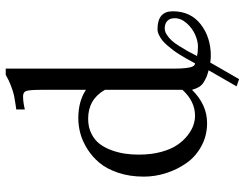

<svg xmlns="http://www.w3.org/2000/svg" viewBox="-113 -625 863 677"><g transform="rotate(-90 318.5 -286.5)"><path d="M238.3 -407.2Q209 -407.2 186.3 -396Q163.6 -384.8 149.9 -366.9Q136.2 -349.1 127.4 -325Q118.7 -300.8 115.2 -277.3Q111.8 -253.9 111.8 -228.5Q111.8 -185.1 121.3 -149.9Q130.9 -114.7 145.8 -93Q160.6 -71.3 179.4 -56.6Q198.2 -42 215.6 -36.1Q232.9 -30.3 249 -30.3Q299.8 -30.3 340.3 -74.7V-348.1Q306.6 -407.2 238.3 -407.2ZM493.2 -20Q512.2 -20 534.9 -30Q557.6 -40 575.2 -59.8Q592.8 -79.6 592.8 -102.5Q592.8 -118.7 583.3 -127.9Q573.7 -137.2 556.6 -137.2Q545.9 -137.2 534.9 -130.1Q523.9 -123 514.9 -113.5Q505.9 -104 495.1 -86.9Q484.4 -69.8 477.1 -56.9Q469.7 -43.9 459.5 -23.4Q472.2 -20 493.2 -20ZM617.2 -108.9Q617.2 -45.9 571.3 -10.3Q525.4 25.4 459.5 25.4Q452.1 25.4 436.5 23.4L377.9 125L352.5 116.2Q406.2 22 409.2 17.6Q394.5 13.7 386.2 10.3Q377.9 6.8 367.4 0.5Q356.9 -5.9 350.6 -16.1Q344.2 -26.4 340.3 -41Q288.1 12.2 223.1 12.2Q178.2 12.2 141.4 -8.1Q104.5 -28.3 81.8 -60.8Q59.1 -93.3 46.6 -132.3Q34.2 -171.4 34.2 -210.9Q34.2 -260.7 47.9 -301.3Q61.5 -341.8 83 -367.4Q104.5 -393.1 132.3 -410.4Q160.2 -427.7 187 -434.8Q213.9 -441.9 240.2 -441.9Q299.8 -441.9 340.3 -415V-569.3Q340.3 -610.8 336.7 -623.8Q333 -636.7 317.9 -636.7Q296.4 -636.7 271 -630.4V-660.6Q273.9 -661.1 289.6 -663.3Q305.2 -665.5 318.6 -668.2Q332 -670.9 353 -678.7Q374 -686.5 393.1 -697.8H415V-120.6Q415 -100.1 415.3 -88.9Q415.5 -77.6 417.2 -61.5Q418.9 -45.4 423.1 -37.8Q427.2 -30.3 433.6 -30.3Q434.6 -31.7 440.9 -43.5Q447.3 -55.2 451.4 -62.5Q455.6 -69.8 464.1 -83.7Q472.7 -97.7 479.7 -106.9Q486.8 -116.2 496.6 -127.7Q506.3 -139.2 515.1 -146Q523.9 -152.8 534.2 -157.7Q544.4 -162.6 554.2 -162.6Q617.2 -162.6 617.2 -108.9Z"/></g></svg>

Font: Libertinage
Style: l
Weight: 400
Designer: OSP
Foundry: OSP
Version: Version 1.0; 2008; OFL relea